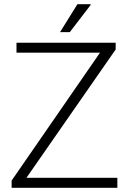

<svg xmlns="http://www.w3.org/2000/svg" viewBox="-20 -888 607 908"><path d="M35 0V-34L453 -639H58V-686H527V-654L105 -47H535V0ZM264 -736 346 -868H408L409 -865L310 -736Z"/></svg>

Font: Archivo SemiCondensed Thin
Style: Regular
Weight: 250
Width: 4
Designer: Hector Gatti
Foundry: Omnibus-Type
Version: Version 2.001